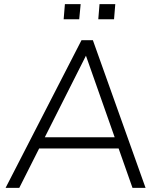

<svg xmlns="http://www.w3.org/2000/svg" viewBox="-20 -906 767 926"><path d="M73 0H7L373 -712H428L682 0H619L383 -670H411ZM152 -190 175 -244H554L570 -190ZM460 -886H536L530 -813H454ZM293 -886H369L362 -813H287Z"/></svg>

Font: Muli Light
Style: Italic
Weight: 300
Italic angle: -4.541°
Designer: Vernon Adams
Foundry: Vernon Adams
Version: Version 2.100; ttfautohint (v1.8.1.43-b0c9)